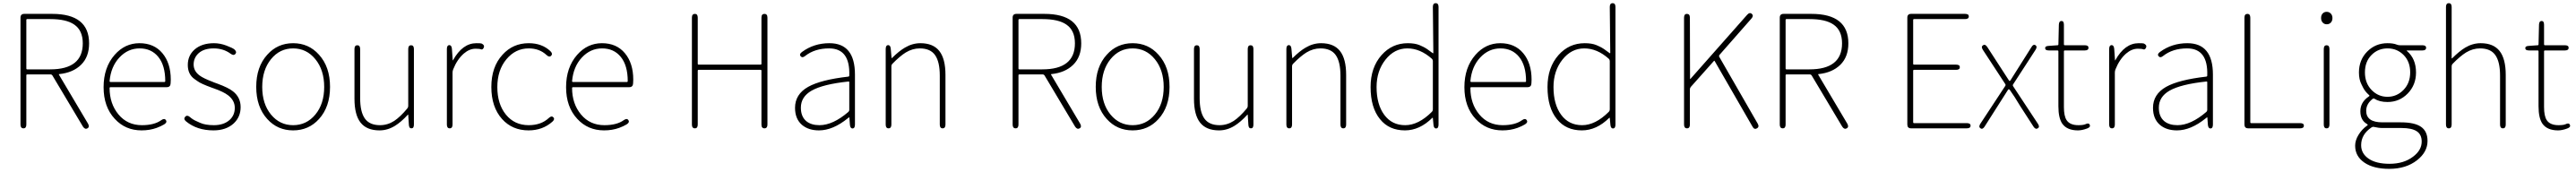

<svg xmlns="http://www.w3.org/2000/svg" viewBox="-20 -814 16336 1091"><path d="M129 0Q110 0 110 -24V-702Q110 -726 134 -726H311Q545 -726 545 -539Q545 -453 494 -403Q443 -353 356 -344Q351 -344 354 -340L538 -30Q550 -9 535 0Q519 9 506 -11L312 -336Q308 -342 301 -342H152Q147 -342 147 -337V-24Q147 0 129 0ZM147 -379Q147 -374 152 -374H298Q505 -374 505 -539Q505 -621 451 -658Q401 -693 298 -693H152Q147 -693 147 -688Z M878 13Q775 13 708 -60Q637 -136 637 -261Q637 -386 707 -466Q772 -540 864.5 -540Q957 -540 1010 -476.5Q1063 -413 1063 -309Q1063 -297 1062 -285Q1061 -261 1037 -261H680Q675 -261 675 -256Q675 -156 731.5 -88Q788 -20 880 -20Q959 -20 1003 -52Q1023 -66 1032 -52Q1042 -38 1021 -25Q1001 -13 974 -3Q930 13 878 13ZM675 -299Q675 -294 680 -294H1023Q1028 -294 1028 -299Q1028 -399 984 -453Q940 -507 865.5 -507Q791 -507 737 -449Q683 -391 675 -299Z M1334 13Q1229 13 1160 -44Q1142 -59 1154 -73Q1166 -87 1184 -72Q1203 -55 1227 -45Q1238 -40 1249 -35Q1282 -20 1336 -20Q1399 -20 1436 -53Q1469 -83 1469 -130Q1469 -177 1426 -210Q1397 -232 1337 -253Q1334 -254 1323 -258Q1254 -283 1233 -299Q1223 -306 1213 -313Q1171 -343 1171 -402Q1171 -461 1213 -499Q1259 -540 1337 -540Q1376 -540 1415.5 -525Q1455 -510 1466 -501Q1484 -485 1473 -472Q1462 -459 1443 -473Q1397 -507 1335 -507Q1273 -507 1239 -476Q1208 -447 1208 -405Q1208 -363 1246 -335Q1270 -317 1331 -294L1338 -291Q1349 -287 1360 -283Q1428 -258 1457 -235Q1506 -197 1506 -134.5Q1506 -72 1462 -31Q1414 13 1334 13Z M1675 -59Q1605 -136 1605 -263Q1605 -390 1675 -467Q1740 -540 1839 -540Q1938 -540 2003 -467Q2073 -390 2073 -263Q2073 -136 2003 -59Q1938 13 1839 13Q1740 13 1675 -59ZM1698.5 -87.5Q1754 -20 1839 -20Q1924 -20 1980 -87.5Q2036 -155 2036 -262.5Q2036 -370 1980 -438.5Q1924 -507 1839 -507Q1754 -507 1698.5 -438.5Q1643 -370 1643 -262.5Q1643 -155 1698.5 -87.5Z M2387 13Q2306 13 2267 -36Q2228 -85 2228 -188V-503Q2228 -527 2246 -527Q2264 -527 2264 -503V-192Q2264 -104 2294 -62Q2324 -20 2390 -20Q2438 -20 2480 -47Q2519 -73 2563 -126Q2569 -133 2569 -142V-503Q2569 -527 2587 -527Q2605 -527 2605 -503V-24Q2605 0 2590 0Q2574 1 2573 -23L2569 -85Q2569 -90 2566 -86Q2524 -40 2485 -16Q2438 13 2387 13Z M2832 0Q2814 0 2814 -24V-503Q2814 -527 2829 -528Q2844 -528 2846 -504L2851 -433Q2851 -428 2853 -432Q2913 -540 3001 -540Q3030 -540 3034 -538Q3055 -528 3048 -512Q3041 -497 3031 -501Q3021 -505 2996 -505Q2957 -505 2921 -474Q2879 -437 2854 -374Q2850 -364 2850 -354V-24Q2850 0 2832 0Z M3332 13Q3229 13 3164 -59Q3096 -135 3096 -262.5Q3096 -390 3167 -467Q3233 -540 3333 -540Q3417 -540 3470 -490Q3487 -474 3476 -461Q3464 -448 3446 -465Q3401 -507 3333 -507Q3249 -507 3191.5 -438Q3134 -369 3134 -261.5Q3134 -154 3188.5 -87Q3243 -20 3333 -20Q3412 -20 3461 -66Q3478 -82 3489 -70Q3501 -58 3483 -42Q3421 13 3332 13Z M3811 13Q3708 13 3641 -60Q3570 -136 3570 -261Q3570 -386 3640 -466Q3705 -540 3797.5 -540Q3890 -540 3943 -476.5Q3996 -413 3996 -309Q3996 -297 3995 -285Q3994 -261 3970 -261H3613Q3608 -261 3608 -256Q3608 -156 3664.5 -88Q3721 -20 3813 -20Q3892 -20 3936 -52Q3956 -66 3965 -52Q3975 -38 3954 -25Q3934 -13 3907 -3Q3863 13 3811 13ZM3608 -299Q3608 -294 3613 -294H3956Q3961 -294 3961 -299Q3961 -399 3917 -453Q3873 -507 3798.5 -507Q3724 -507 3670 -449Q3616 -391 3608 -299Z M4387 0Q4368 0 4368 -24V-702Q4368 -726 4387 -726Q4405 -726 4405 -702V-409Q4405 -404 4410 -404H4804Q4809 -404 4809 -409V-702Q4809 -726 4828 -726Q4847 -726 4847 -702V-24Q4847 0 4828 0Q4809 0 4809 -24V-366Q4809 -371 4804 -371H4410Q4405 -371 4405 -366V-24Q4405 0 4387 0Z M5174 13Q5108 13 5067 -21Q5022 -59 5022 -130Q5022 -216 5105 -263Q5185 -308 5360 -328Q5366 -329 5366 -335Q5372 -507 5238 -507Q5147 -507 5086 -459Q5068 -444 5057 -458Q5047 -471 5067 -485Q5142 -540 5240 -540Q5402 -540 5402 -341V-24Q5402 0 5387 1Q5372 1 5370 -23L5367 -65Q5367 -70 5365.5 -70Q5364 -70 5357 -64Q5262 13 5174 13ZM5177 -20Q5262 -20 5360 -104Q5366 -109 5366 -117V-293Q5366 -298 5361 -297Q5199 -280 5127 -239Q5059 -200 5059 -131Q5059 -74 5094 -45Q5125 -20 5177 -20Z M5615 0Q5597 0 5597 -24V-503Q5597 -527 5612 -528Q5627 -528 5629 -505L5634 -448Q5634 -443 5638 -447Q5681 -490 5719 -512Q5766 -540 5817 -540Q5898 -540 5937 -490.5Q5976 -441 5976 -339V-24Q5976 0 5958 0Q5940 0 5940 -24V-334Q5940 -422 5910 -464.5Q5880 -507 5813 -507Q5767 -507 5724 -481Q5687 -458 5639 -409Q5633 -403 5633 -394V-24Q5633 0 5615 0Z M6421 0Q6402 0 6402 -24V-702Q6402 -726 6426 -726H6603Q6837 -726 6837 -539Q6837 -453 6786 -403Q6735 -353 6648 -344Q6643 -344 6646 -340L6830 -30Q6842 -9 6827 0Q6811 9 6798 -11L6604 -336Q6600 -342 6593 -342H6444Q6439 -342 6439 -337V-24Q6439 0 6421 0ZM6439 -379Q6439 -374 6444 -374H6590Q6797 -374 6797 -539Q6797 -621 6743 -658Q6693 -693 6590 -693H6444Q6439 -693 6439 -688Z M6999 -59Q6929 -136 6929 -263Q6929 -390 6999 -467Q7064 -540 7163 -540Q7262 -540 7327 -467Q7397 -390 7397 -263Q7397 -136 7327 -59Q7262 13 7163 13Q7064 13 6999 -59ZM7022.5 -87.5Q7078 -20 7163 -20Q7248 -20 7304 -87.5Q7360 -155 7360 -262.5Q7360 -370 7304 -438.5Q7248 -507 7163 -507Q7078 -507 7022.5 -438.5Q6967 -370 6967 -262.5Q6967 -155 7022.5 -87.5Z M7711 13Q7630 13 7591 -36Q7552 -85 7552 -188V-503Q7552 -527 7570 -527Q7588 -527 7588 -503V-192Q7588 -104 7618 -62Q7648 -20 7714 -20Q7762 -20 7804 -47Q7843 -73 7887 -126Q7893 -133 7893 -142V-503Q7893 -527 7911 -527Q7929 -527 7929 -503V-24Q7929 0 7914 0Q7898 1 7897 -23L7893 -85Q7893 -90 7890 -86Q7848 -40 7809 -16Q7762 13 7711 13Z M8156 0Q8138 0 8138 -24V-503Q8138 -527 8153 -528Q8168 -528 8170 -505L8175 -448Q8175 -443 8179 -447Q8222 -490 8260 -512Q8307 -540 8358 -540Q8439 -540 8478 -490.5Q8517 -441 8517 -339V-24Q8517 0 8499 0Q8481 0 8481 -24V-334Q8481 -422 8451 -464.5Q8421 -507 8354 -507Q8308 -507 8265 -481Q8228 -458 8180 -409Q8174 -403 8174 -394V-24Q8174 0 8156 0Z M8890 13Q8789 13 8732 -58Q8672 -131 8672 -262Q8672 -386 8742 -465Q8809 -540 8908 -540Q8953 -540 8982 -528Q8993 -523 9004 -518Q9026 -508 9066 -477Q9070 -474 9070 -479L9067 -770Q9067 -794 9085 -794Q9103 -794 9103 -770V-24Q9103 0 9088 1Q9073 1 9071 -22L9067 -65Q9067 -70 9063 -66Q8983 13 8890 13ZM9061 -105Q9067 -111 9067 -120V-427Q9067 -435 9061 -441Q8987 -507 8905 -507Q8823 -507 8766.5 -435.5Q8710 -364 8710 -262Q8710 -152 8758.5 -86Q8807 -20 8891.5 -20Q8976 -20 9061 -105Z M9508 13Q9405 13 9338 -60Q9267 -136 9267 -261Q9267 -386 9337 -466Q9402 -540 9494.5 -540Q9587 -540 9640 -476.5Q9693 -413 9693 -309Q9693 -297 9692 -285Q9691 -261 9667 -261H9310Q9305 -261 9305 -256Q9305 -156 9361.5 -88Q9418 -20 9510 -20Q9589 -20 9633 -52Q9653 -66 9662 -52Q9672 -38 9651 -25Q9631 -13 9604 -3Q9560 13 9508 13ZM9305 -299Q9305 -294 9310 -294H9653Q9658 -294 9658 -299Q9658 -399 9614 -453Q9570 -507 9495.5 -507Q9421 -507 9367 -449Q9313 -391 9305 -299Z M10012 13Q9911 13 9854 -58Q9794 -131 9794 -262Q9794 -386 9864 -465Q9931 -540 10030 -540Q10075 -540 10104 -528Q10115 -523 10126 -518Q10148 -508 10188 -477Q10192 -474 10192 -479L10189 -770Q10189 -794 10207 -794Q10225 -794 10225 -770V-24Q10225 0 10210 1Q10195 1 10193 -22L10189 -65Q10189 -70 10185 -66Q10105 13 10012 13ZM10183 -105Q10189 -111 10189 -120V-427Q10189 -435 10183 -441Q10109 -507 10027 -507Q9945 -507 9888.5 -435.5Q9832 -364 9832 -262Q9832 -152 9880.5 -86Q9929 -20 10013.5 -20Q10098 -20 10183 -105Z M10679 0Q10660 0 10660 -24V-702Q10660 -726 10678 -726Q10697 -726 10697 -702L10698 -315Q10698 -310 10701 -314L11060 -720Q11076 -738 11090 -726Q11103 -714 11087 -696L10884 -465Q10880 -460 10883 -454L11127 -30Q11139 -9 11122 0Q11105 10 11094 -11L10854 -427Q10852 -431 10849 -427L10703 -263Q10697 -256 10697 -247V-24Q10697 0 10679 0Z M11286 0Q11267 0 11267 -24V-702Q11267 -726 11291 -726H11468Q11702 -726 11702 -539Q11702 -453 11651 -403Q11600 -353 11513 -344Q11508 -344 11511 -340L11695 -30Q11707 -9 11692 0Q11676 9 11663 -11L11469 -336Q11465 -342 11458 -342H11309Q11304 -342 11304 -337V-24Q11304 0 11286 0ZM11304 -379Q11304 -374 11309 -374H11455Q11662 -374 11662 -539Q11662 -621 11608 -658Q11558 -693 11455 -693H11309Q11304 -693 11304 -688Z M12100 0Q12076 0 12076 -24V-702Q12076 -726 12100 -726H12442Q12466 -726 12466 -710Q12466 -693 12442 -693H12118Q12113 -693 12113 -688V-409Q12113 -404 12118 -404H12385Q12409 -404 12409 -388Q12409 -371 12385 -371H12118Q12113 -371 12113 -366V-38Q12113 -33 12118 -33H12453Q12477 -33 12477 -17Q12477 0 12453 0Z M12540 0Q12526 -9 12539 -29L12697 -269Q12701 -275 12697 -281L12555 -498Q12542 -518 12556 -527Q12570 -536 12583 -516L12719 -306Q12723 -300 12725 -300Q12727 -300 12731 -306L12863 -515Q12875 -536 12889 -527Q12902 -518 12889 -498L12747 -279Q12743 -273 12747 -267L12904 -29Q12918 -9 12903 0Q12889 9 12876 -11L12792 -141Q12785 -151 12779 -162Q12760 -195 12727 -242Q12722 -248 12719.5 -248Q12717 -248 12713 -242L12566 -11Q12553 9 12540 0Z M13158 13Q13089 13 13059 -29Q13034 -65 13034 -140V-489Q13034 -494 13029 -494H12974Q12950 -494 12950 -508Q12949 -522 12973 -523L13029 -527Q13034 -527 13034 -532L13037 -658Q13038 -681 13054 -681Q13069 -681 13069 -657V-532Q13069 -527 13074 -527H13201Q13225 -527 13225 -511Q13225 -494 13201 -494H13074Q13069 -494 13069 -489V-135Q13069 -78 13086 -52Q13107 -20 13161 -20Q13192 -20 13205 -26Q13227 -37 13233 -22Q13239 -7 13216 1Q13184 13 13158 13Z M13374 0Q13356 0 13356 -24V-503Q13356 -527 13371 -528Q13386 -528 13388 -504L13393 -433Q13393 -428 13395 -432Q13455 -540 13543 -540Q13572 -540 13576 -538Q13597 -528 13590 -512Q13583 -497 13573 -501Q13563 -505 13538 -505Q13499 -505 13463 -474Q13421 -437 13396 -374Q13392 -364 13392 -354V-24Q13392 0 13374 0Z M13786 13Q13720 13 13679 -21Q13634 -59 13634 -130Q13634 -216 13717 -263Q13797 -308 13972 -328Q13978 -329 13978 -335Q13984 -507 13850 -507Q13759 -507 13698 -459Q13680 -444 13669 -458Q13659 -471 13679 -485Q13754 -540 13852 -540Q14014 -540 14014 -341V-24Q14014 0 13999 1Q13984 1 13982 -23L13979 -65Q13979 -70 13977.5 -70Q13976 -70 13969 -64Q13874 13 13786 13ZM13789 -20Q13874 -20 13972 -104Q13978 -109 13978 -117V-293Q13978 -298 13973 -297Q13811 -280 13739 -239Q13671 -200 13671 -131Q13671 -74 13706 -45Q13737 -20 13789 -20Z M14238 0Q14214 0 14214 -24V-702Q14214 -726 14233 -726Q14251 -726 14251 -702V-38Q14251 -33 14256 -33H14567Q14591 -33 14591 -17Q14591 0 14567 0Z M14735 0Q14717 0 14717 -24V-503Q14717 -527 14735 -527Q14753 -527 14753 -503V-24Q14753 0 14735 0ZM14736 -660Q14720 -660 14710 -671Q14700 -682 14700 -700Q14700 -718 14710 -728.5Q14720 -739 14735.5 -739Q14751 -739 14761.5 -728Q14772 -717 14772 -699.5Q14772 -682 14762 -671Q14752 -660 14736 -660Z M15132 257Q15032 257 14974 217Q14916 177 14916 110Q14916 76 14937.5 41Q14959 6 14990 -16Q14996 -20 14996 -22Q14996 -24 14990 -28Q14949 -52 14949 -108.5Q14949 -165 15001 -201Q15007 -205 15007 -207Q15007 -209 15001 -214Q14979 -234 14967 -257Q14961 -268 14956 -279Q14940 -310 14940 -354Q14940 -434 14992.5 -487Q15045 -540 15121 -540Q15158 -540 15180 -531Q15190 -527 15200 -527H15342Q15366 -527 15366 -511Q15366 -494 15342 -494H15245Q15240 -494 15244 -491Q15302 -442 15302 -354Q15302 -275 15249.5 -221Q15197 -167 15121 -167Q15070 -167 15038 -188Q15032 -191 15027 -187Q14986 -155 14986 -111Q14986 -38 15089 -38H15206Q15293 -38 15334 -9.5Q15375 19 15375 80Q15375 150 15309 202Q15239 257 15132 257ZM15134 225Q15224 225 15283 180Q15338 139 15338 84Q15338 39 15306.5 18.5Q15275 -2 15211 -2H15091Q15064 -2 15035 -9Q15027 -11 15020 -6Q14954 38 14954 107Q14954 160 15001.5 192.5Q15049 225 15134 225ZM15020 -243.5Q15062 -200 15121 -200Q15180 -200 15222.5 -243.5Q15265 -287 15265 -355Q15265 -423 15223.5 -465Q15182 -507 15121.5 -507Q15061 -507 15019.5 -465Q14978 -423 14978 -355Q14978 -287 15020 -243.5Z M15510 0Q15492 0 15492 -24V-770Q15492 -794 15510 -794Q15528 -794 15528 -770V-446Q15528 -441 15532 -445Q15576 -489 15614 -512Q15661 -540 15712 -540Q15793 -540 15832 -490.5Q15871 -441 15871 -339V-24Q15871 0 15853 0Q15835 0 15835 -24V-334Q15835 -422 15805 -464.5Q15775 -507 15708 -507Q15662 -507 15619 -481Q15582 -458 15534 -409Q15528 -403 15528 -394V-24Q15528 0 15510 0Z M16203 13Q16134 13 16104 -29Q16079 -65 16079 -140V-489Q16079 -494 16074 -494H16019Q15995 -494 15995 -508Q15994 -522 16018 -523L16074 -527Q16079 -527 16079 -532L16082 -658Q16083 -681 16099 -681Q16114 -681 16114 -657V-532Q16114 -527 16119 -527H16246Q16270 -527 16270 -511Q16270 -494 16246 -494H16119Q16114 -494 16114 -489V-135Q16114 -78 16131 -52Q16152 -20 16206 -20Q16237 -20 16250 -26Q16272 -37 16278 -22Q16284 -7 16261 1Q16229 13 16203 13Z"/></svg>

Font: Resource Han Rounded KR ExtraLight
Style: Regular
Weight: 250
Designer: Cyano Hao (round all glyphs); Ryoko NISHIZUKA 西塚涼子 (kana, bopomofo & ideographs); Paul D. Hunt (Latin, Greek & Cyrillic)
Foundry: Cyano Hao
Version: 0.990